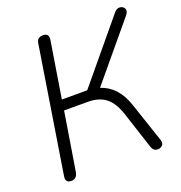

<svg xmlns="http://www.w3.org/2000/svg" viewBox="-129 -822 885 939"><g transform="rotate(-20 313.0 -352.5)"><path d="M84 6Q52 6 58 -29L162 -684Q166 -711 197 -711Q229 -711 223 -676L176 -384H308L567 -696Q580 -712 596.5 -710.5Q613 -709 620 -695Q627 -681 611 -662L371 -374Q457 -346 492 -242L562 -34Q569 -13 556.5 -2.5Q544 8 527.5 5Q511 2 504 -18L442 -208Q421 -274 385 -302Q349 -330 291 -330H168L119 -27Q113 6 84 6Z"/></g></svg>

Font: Nunito Light
Style: Italic
Weight: 300
Italic angle: -9°
Designer: Vernon Adams
Foundry: Vernon Adams
Version: Version 3.601; ttfautohint (v1.8.2.53-6de2)